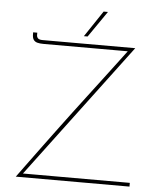

<svg xmlns="http://www.w3.org/2000/svg" viewBox="-58 -923 814 974"><g transform="rotate(5 348.5 -436.5)"><path d="M59 0Q89 -41 120.5 -84Q152 -127 184.5 -171Q217 -215 250 -259.5Q283 -304 316.5 -348.5Q350 -393 383.5 -437Q417 -481 449.5 -524Q482 -567 513 -608Q544 -649 574 -689L581 -683H140Q121 -683 108.5 -686.5Q96 -690 89.5 -699.5Q83 -709 83 -728V-737H104V-725Q104 -715 110.5 -708.5Q117 -702 134 -702H606L90 -14L88 -19H638V0ZM452 -873 360 -740H341L430 -873Z"/></g></svg>

Font: Josefin Sans Thin Thin
Style: Regular
Weight: 250
Version: Version 2.001